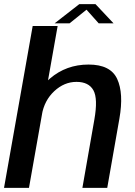

<svg xmlns="http://www.w3.org/2000/svg" viewBox="-28 -911 656 931"><path d="M-8.5 0H112.5L251.5 -785H130.5ZM371.5 0H492L551 -336Q572.5 -458.5 540.2 -528.2Q508 -598 401.5 -598Q293 -598 214 -530Q135 -462 121.5 -388L175 -354.5Q187 -424 235.2 -469Q283.5 -514 343 -514Q402 -514 424.8 -473.5Q447.5 -433 429.5 -331ZM237 -798H309.5L391.5 -864L450.5 -798H522.5L435 -891H356.5Z"/></svg>

Font: Anybody UltraCondensed Thin Medium
Style: Italic
Weight: 500
Italic angle: -10°
Version: Version 1.111